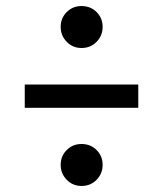

<svg xmlns="http://www.w3.org/2000/svg" viewBox="-20 -651 540 636"><path d="M320 -105Q320 -76 300 -55.5Q280 -35 250 -35Q221 -35 201 -55.5Q181 -76 181 -105Q181 -134 201 -154Q221 -174 250 -174Q280 -174 300 -154Q320 -134 320 -105ZM320 -562Q320 -533 300 -512.5Q280 -492 250 -492Q221 -492 201 -512.5Q181 -533 181 -562Q181 -591 201 -611Q221 -631 250 -631Q280 -631 300 -611Q320 -591 320 -562ZM62 -371H438V-294H62Z"/></svg>

Font: Fira GO
Style: Regular
Weight: 400
Designer: Carrois Corporate
Foundry: Carrois Corporate GbR
Version: Version 0.300